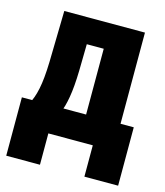

<svg xmlns="http://www.w3.org/2000/svg" viewBox="-96 -558 653 760"><g transform="rotate(15 230.5 -177.5)"><path d="M320.3 128.4H458.5V-110.8H0V128.4H138.2V0H320.3ZM193.8 -380.4H263.2V0H404.3V-484.4H73.7L69.3 -273.9Q67.4 -204.6 58.6 -162.8Q49.8 -121.1 35.6 -98.1H165Q175.3 -118.2 182.9 -162.1Q190.4 -206.1 191.9 -270.5Z"/></g></svg>

Font: Roboto Flex
Style: wght 700 wdth 25 opsz 34 GRAD 0.00 slnt 0.00 XTRA 468 XOPQ 96 YOPQ 79 YTLC 514 YTUC 712 YTAS 750 YTDE -203.00 YTFI 738
Weight: 700
Width: 1
Designer: Berlow after Robertson
Foundry: Google
Version: Version 3.100